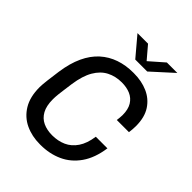

<svg xmlns="http://www.w3.org/2000/svg" viewBox="-246 -1017 1161 1161"><g transform="rotate(45 334.5 -436.5)"><path d="M300.5 10Q232.2 10 176.6 -16.2Q121 -42.5 88.2 -96.4Q55.5 -150.2 55.5 -232.8Q55.5 -254.2 60.5 -295.1Q65.5 -336 71.8 -380.8Q83.5 -463.5 111.2 -523.2Q139 -583 181.2 -621.1Q223.5 -659.2 277.1 -677.6Q330.8 -696 392.2 -696H400.8Q465.8 -696 518.5 -672.9Q571.2 -649.8 602.8 -601.8Q634.2 -553.8 634.2 -478.8Q634.2 -465.5 633.1 -451.5Q632 -437.5 630 -422.8H526Q528 -434.5 528.6 -445.2Q529.2 -456 530 -468Q530 -517.2 511.4 -547.4Q492.8 -577.5 460.8 -591.4Q428.8 -605.2 387.2 -605.2Q333.8 -605.2 291 -583.1Q248.2 -561 219.9 -512.5Q191.5 -464 180 -383.8Q175.2 -348.2 171.9 -324.2Q168.5 -300.2 166.8 -284.2Q165 -268.2 164.5 -257.5Q164 -246.8 164 -237.5Q164 -182 183 -147.4Q202 -112.8 236.1 -96.8Q270.2 -80.8 315 -80.8Q364.2 -80.8 404.4 -98.8Q444.5 -116.8 471.6 -156.8Q498.8 -196.8 507.8 -261.5H607.2Q594 -168.2 551.8 -107.9Q509.5 -47.5 446.2 -18.8Q383 10 306.2 10ZM346.5 -760.2 243 -882.8H333.2L416 -785.5H383.2L494.2 -882.8H583.8L448.8 -760.2Z"/></g></svg>

Font: Chivo Medium
Style: Italic
Weight: 500
Italic angle: -8.05°
Designer: Hector Gatti
Foundry: Omnibus-Type
Version: Version 2.002